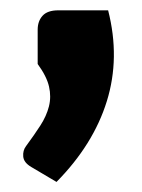

<svg xmlns="http://www.w3.org/2000/svg" viewBox="-20 -224 276 372"><path d="M189.5 -204Q213 -112 187 -28Q161 56 89.5 128.5L40.5 99.5Q26 91 25 79.2Q24 67.5 30.5 59Q46 38 58 19.5Q70 1 74.8 -17.8Q79.5 -36.5 75 -56.2Q70.5 -76 53 -100V-166.5Q53 -183 62.5 -193.5Q72 -204 93 -204Z"/></svg>

Font: Lato ExtraBold
Style: Regular
Weight: 800
Designer: Lukasz Dziedzic with Adam Twardoch and Botio Nikoltchev
Foundry: tyPoland Lukasz Dziedzic
Version: Version 2.015; 2015-08-06; http://www.latofonts.com/